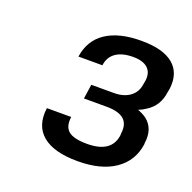

<svg xmlns="http://www.w3.org/2000/svg" viewBox="-76 -861 512 512"><g transform="rotate(20 179.5 -605.0)"><path d="M193 -425Q125 -425 93 -452Q61 -479 68 -530H137Q133 -502 148 -489.5Q163 -477 201 -477Q270 -477 277 -529V-534Q281 -561 266 -574.5Q251 -588 216 -588H152L158 -629H222Q250 -629 267.5 -642Q285 -655 288 -678L290 -689Q293 -712 279.5 -724.5Q266 -737 238 -737Q207 -737 189 -724.5Q171 -712 168 -688H100Q107 -736 144 -760.5Q181 -785 244 -785Q306 -785 335 -760.5Q364 -736 358 -690L356 -680Q351 -640 319 -620Q309 -613 298 -609Q312 -604 323 -596Q351 -574 345 -532V-528Q338 -479 298.5 -452Q259 -425 193 -425Z"/></g></svg>

Font: Pathway Extreme 8pt Thin 12pt Light
Style: Italic
Weight: 300
Italic angle: -8°
Version: Version 1.001;gftools[0.9.26]